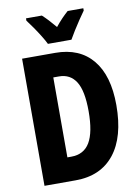

<svg xmlns="http://www.w3.org/2000/svg" viewBox="-100 -996 771 1062"><g transform="rotate(-10 286.0 -465.0)"><path d="M531 -371Q531 -192 454.5 -96Q378 0 237 0H62V-714H248Q384 -714 457.5 -625.5Q531 -537 531 -371ZM374 -364Q374 -479 341.5 -530.5Q309 -582 246 -582H214V-133H236Q307 -133 340.5 -189.5Q374 -246 374 -364ZM217 -770Q208 -789 191 -816.5Q174 -844 155 -871.5Q136 -899 122 -917V-930H211Q242 -902 283 -853Q304 -879 321.5 -897Q339 -915 356 -930H444V-917Q430 -898 412 -871Q394 -844 377 -817Q360 -790 349 -770Z"/></g></svg>

Font: Noto Sans Arabic ExtCond ExtBd
Style: Regular
Weight: 800
Width: 2
Designer: Monotype Design Team, Nadine Chahine, Nizar Qandah and Khaled Hosny
Foundry: Monotype Imaging Inc.
Version: Version 2.012; ttfautohint (v1.8.4.7-5d5b)